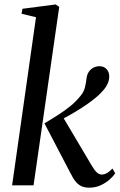

<svg xmlns="http://www.w3.org/2000/svg" viewBox="-20 -834 542 864"><path d="M34.5 0 142 -756.5 77 -772 81 -794.5 230.5 -814 246.5 -803 131 0ZM381 10.5Q362.5 10.5 348 4.5Q333.5 -1.5 321.2 -16Q309 -30.5 296.5 -56L180 -279Q215.5 -300 244 -318.5Q272.5 -337 296 -356Q319.5 -375 338.5 -398Q357 -418.5 362.2 -440.8Q367.5 -463 369 -478.5Q371 -498.5 379.8 -511Q388.5 -523.5 401.2 -529.8Q414 -536 427 -536Q448 -536 459.8 -522.8Q471.5 -509.5 471.5 -491Q472 -473 463.2 -455Q454.5 -437 439 -421.5Q423.5 -403.5 398 -384Q372.5 -364.5 343 -345.8Q313.5 -327 285 -311.2Q256.5 -295.5 235 -284.5L259 -314.5L391.5 -91Q404.5 -68.5 415.2 -58.5Q426 -48.5 437 -48.5Q449 -48.5 460.5 -54.8Q472 -61 486 -75.5L498.5 -54Q489.5 -40.5 472.5 -25.5Q455.5 -10.5 432.5 0Q409.5 10.5 381 10.5Z"/></svg>

Font: Merriweather 96pt
Style: Italic
Weight: 400
Italic angle: -7.8°
Version: Version 2.101